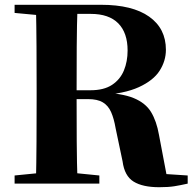

<svg xmlns="http://www.w3.org/2000/svg" viewBox="-20 -767 810 802"><path d="M41 0V-34L202 -50H235L395 -34V0ZM130 0Q132 -86 132.5 -174Q133 -262 133 -351V-395Q133 -484 132.5 -571.5Q132 -659 130 -747H304Q301 -661 300.5 -572Q300 -483 300 -385V-356Q300 -265 300.5 -176.5Q301 -88 304 0ZM645 15Q576 15 538 -8.5Q500 -32 492 -93L463 -231Q456 -272 444 -299Q432 -326 409.5 -339.5Q387 -353 348 -353H220V-390H358Q414 -390 448 -412.5Q482 -435 497.5 -472.5Q513 -510 513 -556Q513 -630 474 -669.5Q435 -709 359 -709H218V-747H402Q533 -747 603 -697.5Q673 -648 673 -559Q673 -513 647 -472Q621 -431 560 -403Q499 -375 395 -369V-381Q488 -378 538 -357.5Q588 -337 611 -299Q634 -261 644 -204L681 -9L596 -45L764 -34V0Q733 7 708 11Q683 15 645 15ZM41 -713V-747H218V-698H202Z"/></svg>

Font: Noto Serif TC ExtraLight Black
Style: Regular
Weight: 900
Version: Version 2.003-H1;hotconv 1.1.1;makeotfexe 2.6.0